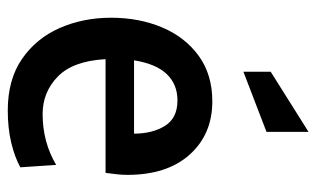

<svg xmlns="http://www.w3.org/2000/svg" viewBox="-176 -608 795 482"><g transform="rotate(90 221.0 -367.5)"><path d="M258 10Q180.5 10 128.8 -25.5Q77 -61 51 -120Q25 -179 25 -249.5Q25 -319.5 49.2 -377.2Q73.5 -435 120.5 -469.2Q167.5 -503.5 235 -503.5Q317.5 -503.5 368.5 -446.8Q419.5 -390 419.5 -290.5Q419.5 -277.5 418 -263.8Q416.5 -250 414.5 -235.5H129Q133.5 -154 172.5 -115.8Q211.5 -77.5 267 -77.5Q337 -77.5 394.5 -111.5L400.5 -21.5Q374 -7 337.8 1.5Q301.5 10 258 10ZM132 -307H316Q316 -353 296.5 -384.5Q277 -416 232.5 -416Q192 -416 166.2 -388.8Q140.5 -361.5 132 -307ZM160.5 -581.5V-650L311.5 -745V-639.5Z"/></g></svg>

Font: Cabin Condensed Medium
Style: Regular
Weight: 500
Width: 3
Designer: Pablo Impallari
Foundry: Pablo Impallari. http://www.impallari.com Igino Marini. http://www.ikern.com
Version: Version 3.001; ttfautohint (v1.8.3)